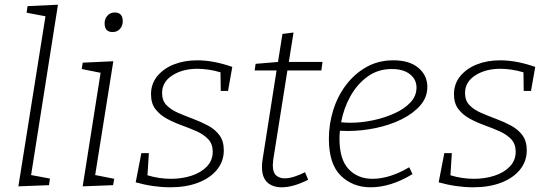

<svg xmlns="http://www.w3.org/2000/svg" viewBox="-20 -788 2331 815"><path d="M58 3 173 -719 93 -734 97 -762 226 -768 112 -45 192 -30 188 -2Z M331 3 407 -479 327 -495 331 -522 461 -528 384 -45 465 -29 460 -2ZM458 -652Q424 -652 424 -689Q424 -708 436 -721.5Q448 -735 467 -735Q501 -735 501 -698Q501 -678 489 -665Q477 -652 458 -652Z M703 7Q631 7 556 -14L580 -138H612L606 -44Q655 -29 706 -29Q752 -29 792.5 -42Q833 -55 858 -81Q883 -107 883 -144Q883 -177 864 -197Q845 -217 815 -230.5Q785 -244 751.5 -256Q718 -268 688.5 -284Q659 -300 640 -324.5Q621 -349 621 -388Q621 -432 647.5 -464.5Q674 -497 718 -514.5Q762 -532 817 -532Q886 -532 966 -504L948 -402H917L916 -481Q889 -489 864 -492.5Q839 -496 818 -496Q755 -496 711.5 -468Q668 -440 668 -393Q668 -361 687 -341.5Q706 -322 736 -309Q766 -296 799.5 -283.5Q833 -271 863 -255Q893 -239 911.5 -214Q930 -189 930 -150Q930 -103 901 -67.5Q872 -32 821 -12.5Q770 7 703 7Z M1288 -25Q1225 7 1176 7Q1137 7 1114.5 -14Q1092 -35 1092 -79Q1092 -87 1092.5 -93.5Q1093 -100 1094 -107L1154 -489H1061L1065 -517L1160 -525L1179 -644L1226 -650L1206 -525H1349L1344 -489H1200L1140 -111Q1140 -106 1139 -100Q1138 -94 1138 -87Q1138 -56 1152 -43.5Q1166 -31 1188 -31Q1207 -31 1229 -38Q1251 -45 1275 -57Z M1553 7Q1477 7 1426.5 -42.5Q1376 -92 1376 -199Q1376 -261 1394.5 -320.5Q1413 -380 1449 -427.5Q1485 -475 1535.5 -503.5Q1586 -532 1650 -532Q1718 -532 1756 -500Q1794 -468 1794 -419Q1794 -375 1764 -340.5Q1734 -306 1684.5 -281.5Q1635 -257 1575 -244.5Q1515 -232 1456 -232Q1439 -232 1423 -233Q1421 -216 1421 -199Q1421 -111 1460 -70Q1499 -29 1561 -29Q1634 -29 1717 -78L1731 -49Q1639 7 1553 7ZM1643 -495Q1585 -495 1541 -463.5Q1497 -432 1468 -380.5Q1439 -329 1428 -269Q1447 -267 1468 -267Q1515 -267 1564 -277.5Q1613 -288 1655 -307Q1697 -326 1722.5 -353.5Q1748 -381 1748 -416Q1748 -451 1720 -473Q1692 -495 1643 -495Z M1989 7Q1917 7 1842 -14L1866 -138H1898L1892 -44Q1941 -29 1992 -29Q2038 -29 2078.5 -42Q2119 -55 2144 -81Q2169 -107 2169 -144Q2169 -177 2150 -197Q2131 -217 2101 -230.5Q2071 -244 2037.5 -256Q2004 -268 1974.5 -284Q1945 -300 1926 -324.5Q1907 -349 1907 -388Q1907 -432 1933.5 -464.5Q1960 -497 2004 -514.5Q2048 -532 2103 -532Q2172 -532 2252 -504L2234 -402H2203L2202 -481Q2175 -489 2150 -492.5Q2125 -496 2104 -496Q2041 -496 1997.5 -468Q1954 -440 1954 -393Q1954 -361 1973 -341.5Q1992 -322 2022 -309Q2052 -296 2085.5 -283.5Q2119 -271 2149 -255Q2179 -239 2197.5 -214Q2216 -189 2216 -150Q2216 -103 2187 -67.5Q2158 -32 2107 -12.5Q2056 7 1989 7Z"/></svg>

Font: Bitter Light
Style: Italic
Weight: 300
Italic angle: -9°
Designer: Sol Matas, and Bitter project Authors
Foundry: Sol Matas
Version: Version 2.001